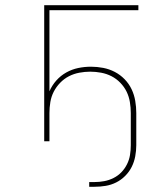

<svg xmlns="http://www.w3.org/2000/svg" viewBox="-20 -540 640 734"><path d="M341 174H321V156H341Q360 156 378.5 152.5Q397 149 414 140.5Q431 132 444 118.5Q457 105 465.5 88Q474 71 477 52.5Q480 34 480 15V-108Q480 -129 476.5 -150Q473 -171 464 -189.5Q455 -208 440 -223.5Q425 -239 406.5 -248.5Q388 -258 367 -262Q346 -266 325 -266Q304 -266 283 -262Q262 -258 243.5 -248.5Q225 -239 210 -223.5Q195 -208 185.5 -189.5Q176 -171 172.5 -150Q169 -129 169 -108V0H149V-520H509V-501H169V-191Q179 -214 195.5 -232.5Q212 -251 233.5 -263Q255 -275 279 -280Q303 -285 328 -285Q351 -285 374.5 -280.5Q398 -276 419 -265Q440 -254 456.5 -237Q473 -220 483 -199Q493 -178 497 -154.5Q501 -131 501 -108V15Q501 36 497 57.5Q493 79 483.5 98Q474 117 458.5 132.5Q443 148 424 157.5Q405 167 384 170.5Q363 174 341 174Z"/></svg>

Font: Iosevka Aile Thin
Style: Regular
Weight: 100
Designer: Belleve Invis
Foundry: Belleve Invis
Version: Version 31.1.0; ttfautohint (v1.8.4)